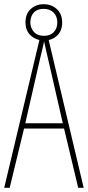

<svg xmlns="http://www.w3.org/2000/svg" viewBox="-20 -891 417 911"><path d="M351 0 284 -281H94L26 0H0L170 -714H208L377 0ZM208 -612Q202 -637 198 -655Q194 -673 189 -695Q185 -673 180.5 -655.5Q176 -638 170 -612L100 -306H278ZM189 -699Q153 -699 127 -721.5Q101 -744 101 -785Q101 -826 126 -848.5Q151 -871 187 -871Q225 -871 250 -847.5Q275 -824 275 -784Q275 -745 251 -722Q227 -699 189 -699ZM189 -721Q218 -721 235 -738.5Q252 -756 252 -784Q252 -813 234.5 -831Q217 -849 187 -849Q156 -849 140 -831Q124 -813 124 -785Q124 -759 140.5 -740Q157 -721 189 -721Z"/></svg>

Font: Noto Sans Lao Looped ExtraCondensed Thin
Style: Regular
Weight: 100
Width: 2
Designer: Mark Frömberg, Ben Mitchell
Foundry: The Fontpad Ltd
Version: Version 1.002; ttfautohint (v1.8.4.7-5d5b)